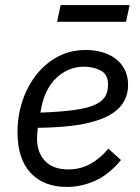

<svg xmlns="http://www.w3.org/2000/svg" viewBox="-20 -725 551 757"><path d="M244 12Q152 12 100.5 -43.5Q49 -99 49 -204Q49 -224 51 -244.5Q53 -265 57 -284Q71 -352 107 -407.5Q143 -463 197 -495.5Q251 -528 319 -528Q352 -528 382 -519.5Q412 -511 435 -494Q458 -477 471.5 -451Q485 -425 485 -390Q485 -356 471 -329Q457 -302 429 -282Q401 -262 358 -248.5Q315 -235 258 -228.5Q201 -222 129 -221Q128 -211 127 -199Q126 -187 126 -179Q126 -124 157.5 -90.5Q189 -57 249 -57Q298 -57 337.5 -79.5Q377 -102 407 -139L457 -94Q409 -36 354.5 -12Q300 12 244 12ZM311 -462Q271 -462 236.5 -443Q202 -424 178.5 -390Q155 -356 145 -310L139 -281Q222 -284 274.5 -291.5Q327 -299 355.5 -312.5Q384 -326 395 -345Q406 -364 406 -391Q406 -432 377 -447Q348 -462 311 -462ZM205 -639 219 -705H491L477 -639Z"/></svg>

Font: IBM Plex Sans
Style: Italic
Weight: 400
Italic angle: -11.31°
Designer: Mike Abbink, Paul van der Laan, Pieter van Rosmalen
Foundry: Bold Monday
Version: Version 3.201